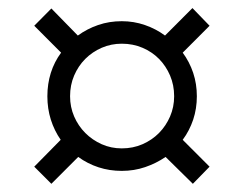

<svg xmlns="http://www.w3.org/2000/svg" viewBox="-20 -594 599 471"><path d="M96.2 -357.9Q96.2 -388.2 104.7 -415.3Q113.3 -442.4 129.9 -464.8L64 -530.8L106 -573.2L170.9 -506.8Q193.8 -523.4 220.9 -532.7Q248 -542 278.8 -542Q308.1 -542 335.2 -532.7Q362.3 -523.4 384.8 -506.8L452.1 -574.2L494.1 -530.8L428.2 -464.8Q444.8 -442.4 453.9 -415.3Q462.9 -388.2 462.9 -357.9Q462.9 -327.6 453.9 -300.5Q444.8 -273.4 428.2 -251L494.1 -185.1L453.1 -143.1L386.2 -209Q363.3 -193.4 336.2 -184.1Q309.1 -174.8 278.8 -174.8Q248.5 -174.8 221.7 -183.6Q194.8 -192.4 171.9 -209L106 -143.1L64 -185.1L128.9 -251Q113.3 -273.4 104.7 -300.5Q96.2 -327.6 96.2 -357.9ZM151.9 -357.9Q151.9 -331.5 161.9 -308.3Q171.9 -285.2 189.2 -267.8Q206.5 -250.5 229.5 -240.2Q252.4 -230 278.8 -230Q306.2 -230 329.6 -240.2Q353 -250.5 370.1 -267.8Q387.2 -285.2 397.2 -308.3Q407.2 -331.5 407.2 -357.9Q407.2 -385.3 397.2 -408.7Q387.2 -432.1 370.1 -449.5Q353 -466.8 329.6 -476.8Q306.2 -486.8 278.8 -486.8Q252.4 -486.8 229.5 -476.8Q206.5 -466.8 189.2 -449.5Q171.9 -432.1 161.9 -408.7Q151.9 -385.3 151.9 -357.9Z"/></svg>

Font: Droid-TTFautohint Serif
Style: Regular
Weight: 400
Foundry: Ascender Corporation
Version: Version 1.00; ttfautohint (v1.00rc1.4-1a1c-dirty) -l 8 -r 50